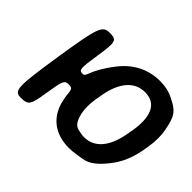

<svg xmlns="http://www.w3.org/2000/svg" viewBox="-146 -983 1254 1254"><g transform="rotate(45 481.5 -355.5)"><path d="M952 -339 957 -371C966 -426 965 -475 957 -518C937 -626 918 -652 831 -694C798 -711 758 -721 709 -721C666 -721 625 -714 587 -699C528 -676 479 -637 439 -586C321 -433 352 -396 316 -396C281 -396 280 -410 302 -554C324 -697 319 -711 252 -711C186 -711 174 -678 124 -356C74 -33 76 0 142 0C209 0 218 -13 238 -142C258 -270 264 -283 300 -283C337 -283 337 -276 343 -218C346 -197 350 -178 355 -160C384 -63 459 10 596 10C618 10 640 8 661 4C718 -7 772 7 874 -134C913 -189 939 -257 952 -339ZM615 -110C603 -110 592 -111 581 -114C553 -120 516 -116 495 -207C487 -244 487 -289 495 -339L501 -372C520 -497 576 -600 690 -600C805 -600 829 -498 809 -372L803 -339C784 -214 729 -110 615 -110Z"/></g></svg>

Font: Asimov Print
Style: AIt
Weight: 500
Designer: Google
Version: Version 2.000980: 2014